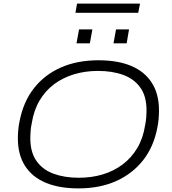

<svg xmlns="http://www.w3.org/2000/svg" viewBox="-20 -1032 951 1064"><path d="M414 12Q308 12 233 -19.5Q158 -51 118.5 -113Q79 -175 79 -265Q79 -290 81.5 -315Q84 -340 89 -363Q110 -469 168.5 -543.5Q227 -618 317.5 -658Q408 -698 526 -698Q633 -698 707.5 -666.5Q782 -635 821.5 -573Q861 -511 861 -421Q861 -397 859 -373Q857 -349 852 -325Q832 -219 773 -144Q714 -69 623.5 -28.5Q533 12 414 12ZM417 -47Q488 -47 549.5 -65.5Q611 -84 660 -121Q709 -158 741 -212Q773 -266 784 -337Q787 -351 788.5 -362.5Q790 -374 790.5 -383.5Q791 -393 791.5 -402.5Q792 -412 792 -420Q792 -499 757.5 -547Q723 -595 662.5 -617Q602 -639 523 -639Q453 -639 391 -620.5Q329 -602 280 -565.5Q231 -529 199 -474.5Q167 -420 156 -349Q153 -336 151.5 -324.5Q150 -313 149.5 -303Q149 -293 148.5 -284Q148 -275 148 -266Q148 -188 182.5 -139.5Q217 -91 277.5 -69Q338 -47 417 -47ZM404 -792 418 -869H492L478 -792ZM609 -792 623 -869H695L682 -792ZM398 -961 407 -1012H756L746 -961Z"/></svg>

Font: Archivo SemiExpanded ExtraLight
Style: Italic
Weight: 250
Width: 6
Italic angle: -10°
Designer: Hector Gatti
Foundry: Omnibus-Type
Version: Version 2.001